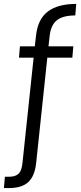

<svg xmlns="http://www.w3.org/2000/svg" viewBox="-61 -783 413 982"><path d="M-41 179 -36 121H-15Q17 121 33.5 106Q50 91 54 50L111 -488H36L41 -546H117L123 -599Q132 -685 183.5 -724Q235 -763 329 -763L324 -704Q261 -704 230 -679.5Q199 -655 193 -599L187 -546H314L309 -488H181L124 50Q117 117 84 148Q51 179 -16 179Z"/></svg>

Font: DM Sans Light
Style: Regular
Weight: 300
Designer: Colophon Foundry, Jonny Pinhorn
Foundry: Colophon Foundry
Version: Version 4.004; ttfautohint (v1.8.4.7-5d5b)